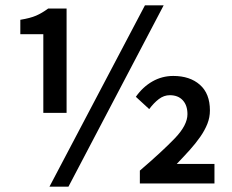

<svg xmlns="http://www.w3.org/2000/svg" viewBox="-20 -686 867 718"><path d="M142 -264V-558H56V-612Q93 -618 115 -627.5Q137 -637 160 -654H229V-264ZM165 12 522 -666H592L236 12ZM503 0V-48Q587 -120 634 -169Q681 -218 681 -259Q681 -292 663.5 -311Q646 -330 615 -330Q593 -330 574 -315.5Q555 -301 538 -278L488 -324Q514 -361 550 -381.5Q586 -402 628 -402Q690 -402 727.5 -369Q765 -336 765 -273Q765 -247 755.5 -223Q746 -199 729 -174.5Q712 -150 689.5 -125Q667 -100 641 -73H782V0Z"/></svg>

Font: Processing Sans Pro Semibold
Style: Regular
Weight: 600
Designer: Paul D. Hunt
Foundry: Adobe Systems Incorporated
Version: Version 2.020;PS 2.000;hotconv 1.0.86;makeotf.lib2.5.63406